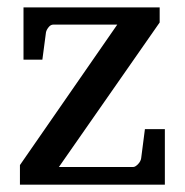

<svg xmlns="http://www.w3.org/2000/svg" viewBox="-20 -502 502 522"><path d="M34.2 0V-53.2L298.8 -435.1H125Q117.7 -435.1 112.1 -428Q106.4 -420.9 105 -414.1L95.2 -339.8H43.9V-481.9H414.1V-440.9L140.1 -47.9H341.8Q345.2 -47.9 348.9 -50.3Q352.5 -52.7 355.7 -56.2Q358.9 -59.6 361.1 -63.7Q363.3 -67.9 363.8 -71.8L374 -150.9H428.2V0Z"/></svg>

Font: BabelStone Ogham
Style: Italic
Weight: 400
Italic angle: -30°
Designer: Andrew West
Foundry: BabelStone
Version: Version 2.02 March 14, 2022